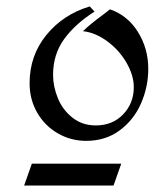

<svg xmlns="http://www.w3.org/2000/svg" viewBox="-20 -828 481 597"><path d="M274 -792Q214 -754 179.5 -706.5Q145 -659 145 -595Q145 -559 160 -522.5Q175 -486 205.5 -462Q236 -438 278 -438Q330 -438 363 -472.5Q396 -507 396 -557Q396 -594 373 -633.5Q350 -673 313 -700Q276 -727 238 -731Q258 -751 300 -782L322 -799Q377 -780 409 -728.5Q441 -677 441 -614Q441 -558 418.5 -506.5Q396 -455 352 -422.5Q308 -390 248 -390Q200 -390 159.5 -413.5Q119 -437 95.5 -478Q72 -519 72 -569Q72 -655 124 -719Q176 -783 259 -808ZM55 -251H333L357 -319H79Z"/></svg>

Font: Amita
Style: Regular
Weight: 400
Designer: Eduardo Rodriguez Tunni, Modular Infotech, Brian J. Bonislawsky
Foundry: Eduardo Rodriguez Tunni, Modular Infotech, Brian J. Bonislawsky
Version: Version 1.004